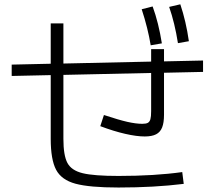

<svg xmlns="http://www.w3.org/2000/svg" viewBox="-20 -838 978 874"><path d="M210.9 -206.1V-496.1L33.2 -492.2V-543.9L210.9 -547.9V-731.4H268.6V-548.8L668 -557.6V-614.3H726.6V-558.6L904.3 -562.5V-510.7L726.6 -506.8V-315.4Q726.6 -279.3 718 -257.8Q709.5 -236.3 690.4 -226.6Q671.4 -216.8 638.7 -216.8Q601.6 -216.8 549.6 -228.8Q497.6 -240.7 436.5 -263.7L453.1 -314.5Q521 -292 560.1 -283.2Q599.1 -274.4 627.9 -274.4Q644.5 -274.4 652.8 -278.8Q661.1 -283.2 664.6 -295.2Q668 -307.1 668 -332V-505.9L268.6 -497.1V-206.1Q268.6 -130.4 286.9 -96.2Q305.2 -62 356.2 -49.6Q407.2 -37.1 519.5 -37.1Q683.6 -37.1 809.6 -54.7L816.4 -1Q682.1 15.6 519.5 15.6Q387.7 15.6 323.7 -1.7Q259.8 -19 235.4 -65.2Q210.9 -111.3 210.9 -206.1ZM625 -795.9 674.8 -808.6Q702.1 -733.9 716.8 -640.6L666 -631.8Q653.3 -709.5 625 -795.9ZM750 -806.6 800.8 -818.4Q826.7 -741.7 839.8 -650.4L790 -641.6Q775.4 -733.9 750 -806.6Z"/></svg>

Font: Pretendard Light
Style: Regular
Weight: 300
Designer: Base glyphs from Inter by Rasmus Andersson; Hangeul glyphs from Noto Sans CJK(Source Han Sans) by Jang Soo-young and Kan
Foundry: Kil Hyung-jin
Version: Version 1.309